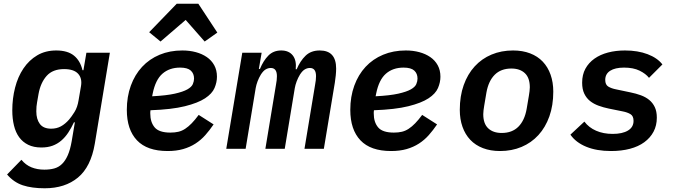

<svg xmlns="http://www.w3.org/2000/svg" viewBox="-20 -799 3640 1031"><path d="M220 212Q151 212 102.5 196Q54 180 18 138L95 59Q118 87 149 99.5Q180 112 218 112Q248 112 271.5 105.5Q295 99 313 81.5Q331 64 344 34.5Q357 5 365 -41L382 -142H377Q363 -112 346.5 -87Q330 -62 309 -44Q288 -26 262 -16.5Q236 -7 202 -7Q161 -7 131.5 -21.5Q102 -36 83 -62Q64 -88 55 -125Q46 -162 46 -206Q46 -270 61 -328.5Q76 -387 106 -431.5Q136 -476 180 -502Q224 -528 282 -528Q343 -528 377 -500.5Q411 -473 423 -422H428L444 -516H570L489 -27Q468 97 398.5 154.5Q329 212 220 212ZM255 -108Q284 -108 307 -120.5Q330 -133 351 -157Q364 -172 380 -197.5Q396 -223 402 -261L415 -337Q422 -379 399 -403.5Q376 -428 324 -428Q263 -428 230.5 -391.5Q198 -355 187 -295L179 -249Q177 -239 176 -227Q175 -215 175 -201Q175 -159 194 -133.5Q213 -108 255 -108Z M1045 -779 1147 -624 1079 -576 977 -692 842 -576 781 -626 929 -779ZM880 12Q770 12 715.5 -45.5Q661 -103 661 -209Q661 -280 682.5 -339Q704 -398 743 -440Q782 -482 837 -505Q892 -528 959 -528Q998 -528 1031.5 -519Q1065 -510 1090.5 -492.5Q1116 -475 1130.5 -448.5Q1145 -422 1145 -387Q1145 -357 1132 -326.5Q1119 -296 1081 -271Q1043 -246 972.5 -228.5Q902 -211 788 -207Q787 -201 787 -196.5Q787 -192 787 -189Q787 -143 810.5 -115Q834 -87 895 -87Q919 -87 938 -91.5Q957 -96 974.5 -107.5Q992 -119 1009.5 -137Q1027 -155 1047 -182L1127 -131Q1106 -100 1082.5 -73.5Q1059 -47 1029.5 -28Q1000 -9 963.5 1.5Q927 12 880 12ZM947 -436Q890 -436 852.5 -403.5Q815 -371 800 -297L797 -282Q874 -286 918.5 -296Q963 -306 986 -319Q1009 -332 1015.5 -347.5Q1022 -363 1022 -377Q1022 -404 1004.5 -420Q987 -436 947 -436Z M1195 0 1281 -516H1385L1370 -429H1376Q1394 -473 1421 -500.5Q1448 -528 1490 -528Q1531 -528 1552 -501.5Q1573 -475 1568 -427H1573Q1592 -472 1621 -500Q1650 -528 1697 -528Q1785 -528 1785 -431Q1785 -415 1783 -394Q1781 -373 1778 -355L1719 0H1615L1672 -344Q1677 -369 1677 -390Q1677 -434 1644 -434Q1630 -434 1617 -426.5Q1604 -419 1591 -399Q1580 -381 1573 -362Q1566 -343 1563 -326L1509 0H1405L1462 -344Q1467 -369 1467 -390Q1467 -434 1434 -434Q1420 -434 1407 -426.5Q1394 -419 1381 -399Q1370 -381 1363 -362Q1356 -343 1353 -326L1299 0Z M2080 12Q1970 12 1915.5 -45.5Q1861 -103 1861 -209Q1861 -280 1882.5 -339Q1904 -398 1943 -440Q1982 -482 2037 -505Q2092 -528 2159 -528Q2198 -528 2231.5 -519Q2265 -510 2290.5 -492.5Q2316 -475 2330.5 -448.5Q2345 -422 2345 -387Q2345 -357 2332 -326.5Q2319 -296 2281 -271Q2243 -246 2172.5 -228.5Q2102 -211 1988 -207Q1987 -201 1987 -196.5Q1987 -192 1987 -189Q1987 -143 2010.5 -115Q2034 -87 2095 -87Q2119 -87 2138 -91.5Q2157 -96 2174.5 -107.5Q2192 -119 2209.5 -137Q2227 -155 2247 -182L2327 -131Q2306 -100 2282.5 -73.5Q2259 -47 2229.5 -28Q2200 -9 2163.5 1.5Q2127 12 2080 12ZM2147 -436Q2090 -436 2052.5 -403.5Q2015 -371 2000 -297L1997 -282Q2074 -286 2118.5 -296Q2163 -306 2186 -319Q2209 -332 2215.5 -347.5Q2222 -363 2222 -377Q2222 -404 2204.5 -420Q2187 -436 2147 -436Z M2665 12Q2614 12 2573.5 -3.5Q2533 -19 2505.5 -48Q2478 -77 2463.5 -118Q2449 -159 2449 -209Q2449 -283 2470 -342Q2491 -401 2529 -442.5Q2567 -484 2619.5 -506Q2672 -528 2735 -528Q2786 -528 2826.5 -512.5Q2867 -497 2894.5 -468Q2922 -439 2936.5 -398Q2951 -357 2951 -307Q2951 -233 2930 -174Q2909 -115 2871 -73.5Q2833 -32 2780.5 -10Q2728 12 2665 12ZM2674 -85Q2730 -85 2763.5 -118.5Q2797 -152 2808 -214L2820 -285Q2822 -297 2823.5 -309Q2825 -321 2825 -330Q2825 -381 2798.5 -406Q2772 -431 2726 -431Q2670 -431 2636.5 -397.5Q2603 -364 2592 -302L2580 -231Q2578 -219 2576.5 -207Q2575 -195 2575 -186Q2575 -135 2601.5 -110Q2628 -85 2674 -85Z M3261 12Q3184 12 3128 -11Q3072 -34 3043 -76L3118 -146Q3142 -114 3181 -97Q3220 -80 3270 -80Q3322 -80 3352 -98Q3382 -116 3382 -150Q3382 -176 3365.5 -186Q3349 -196 3323 -201L3249 -216Q3220 -222 3194 -231.5Q3168 -241 3148.5 -256.5Q3129 -272 3117.5 -296Q3106 -320 3106 -355Q3106 -398 3123.5 -430Q3141 -462 3172 -484Q3203 -506 3245 -517Q3287 -528 3336 -528Q3405 -528 3457.5 -508Q3510 -488 3537 -453L3465 -381Q3448 -403 3414.5 -419.5Q3381 -436 3331 -436Q3283 -436 3256.5 -419Q3230 -402 3230 -370Q3230 -344 3246.5 -334Q3263 -324 3289 -319L3365 -303Q3395 -297 3421 -287.5Q3447 -278 3466 -262.5Q3485 -247 3496 -224Q3507 -201 3507 -167Q3507 -125 3489.5 -92Q3472 -59 3440 -35.5Q3408 -12 3362.5 0Q3317 12 3261 12Z"/></svg>

Font: IBM Plex Mono SemiBold
Style: Italic
Weight: 600
Italic angle: -9°
Monospace: yes
Designer: Mike Abbink, Paul van der Laan, Pieter van Rosmalen
Foundry: Bold Monday
Version: Version 2.3